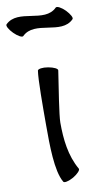

<svg xmlns="http://www.w3.org/2000/svg" viewBox="-177 -883 524 957"><g transform="rotate(-10 85.0 -405.0)"><path d="M-7 -724C61 -792 182 -696 249 -764C256 -770 244 -791 225 -811C205 -831 184 -842 177 -836C110 -768 -11 -864 -79 -796C-85 -790 -74 -769 -54 -749C-34 -729 -13 -718 -7 -724ZM35 -542C28 -498 28 -359 28 -267C28 -167 28 -34 63 25C67 33 90 28 115 14C139 0 155 -18 151 -25C109 -98 100 -183 100 -267C100 -304 122 -439 135 -525C137 -534 116 -544 88 -549C60 -554 37 -550 35 -542Z"/></g></svg>

Font: Nupuram Condensed Medium
Style: Regular
Weight: 500
Width: 3
Designer: Santhosh Thottingal (santhosh.thottingal@gmail.com)
Foundry: SMC
Version: Version 1.000